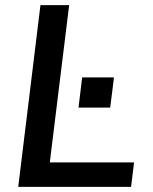

<svg xmlns="http://www.w3.org/2000/svg" viewBox="-20 -731 599 751"><path d="M287.1 -310.1 301.3 -428.2H425.8L411.1 -310.1ZM51.3 0 138.2 -710.9H250.5L174.8 -95.7H504.4L492.7 0Z"/></svg>

Font: Muli
Style: Semi-BoldItalic
Weight: 600
Italic angle: -7°
Designer: Vernon Adams
Foundry: newtypography
Version: Version 2.0; ttfautohint (v1.00rc1.2-2d82) -l 8 -r 50 -G 200